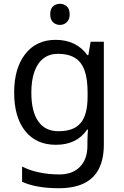

<svg xmlns="http://www.w3.org/2000/svg" viewBox="-20 -757 655 1017"><path d="M275 -546Q328 -546 370.5 -526Q413 -506 443 -465H448L460 -536H530V9Q530 85 504 136.5Q478 188 425 214Q372 240 290 240Q232 240 183.5 231.5Q135 223 97 206V125Q135 145 186 156Q237 167 295 167Q364 167 403.5 126.5Q443 86 443 16V-5Q443 -17 444 -39.5Q445 -62 446 -71H442Q414 -30 372.5 -10Q331 10 276 10Q172 10 113.5 -63Q55 -136 55 -267Q55 -395 113.5 -470.5Q172 -546 275 -546ZM287 -472Q242 -472 210.5 -448Q179 -424 162.5 -378Q146 -332 146 -266Q146 -167 182.5 -114.5Q219 -62 289 -62Q330 -62 359 -72.5Q388 -83 407 -105.5Q426 -128 435 -163Q444 -198 444 -246V-267Q444 -340 427.5 -385Q411 -430 376 -451Q341 -472 287 -472ZM298 -737Q318 -737 333.5 -723.5Q349 -710 349 -681Q349 -653 333.5 -639Q318 -625 298 -625Q276 -625 261 -639Q246 -653 246 -681Q246 -710 261 -723.5Q276 -737 298 -737Z"/></svg>

Font: korean115
Style: Regular
Weight: 400
Designer: Monotype Design Team
Foundry: Monotype Imaging Inc.
Version: Version 2.013